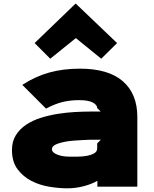

<svg xmlns="http://www.w3.org/2000/svg" viewBox="-20 -1012 836 1043"><path d="M616 -778 530 -693 392 -805 253 -693 168 -778 390 -992H392ZM726 -377V2H509V-30Q481 -13 436.5 -1Q392 11 345 11Q301 11 248.5 2.5Q196 -6 151 -29Q106 -52 75.5 -92.5Q45 -133 45 -197Q45 -244 66 -277.5Q87 -311 122 -334.5Q157 -358 202 -372Q247 -386 294 -393.5Q341 -401 387 -403.5Q433 -406 471 -406H527L508 -425Q508 -442 484 -455Q460 -468 410 -468Q362 -468 320.5 -458Q279 -448 230 -422L101 -551Q172 -597 247.5 -618Q323 -639 414 -639Q569 -639 647.5 -570.5Q726 -502 726 -377ZM528 -253H506Q486 -253 469.5 -253Q453 -253 427 -251Q404 -250 379.5 -248Q355 -246 333 -242Q309 -237 295 -232Q281 -227 273.5 -221.5Q266 -216 264 -210.5Q262 -205 262 -200Q262 -195 266.5 -188.5Q271 -182 282.5 -176Q294 -170 312.5 -165.5Q331 -161 359 -161Q375 -161 400 -161Q425 -161 449 -165Q473 -169 490.5 -178.5Q508 -188 508 -206V-233Z"/></svg>

Font: TypoPRO Sinkin Sans
Style: 900 X Black
Weight: 950
Designer: Keith Bates
Foundry: K-Type
Version: Sinkin Sans (version 1.0)  by Keith Bates   •   © 2014   www